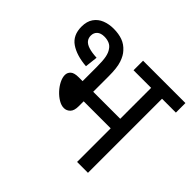

<svg xmlns="http://www.w3.org/2000/svg" viewBox="-147 -821 1010 1010"><g transform="rotate(45 358.5 -316.0)"><path d="M174 -632Q211 -632 240 -621.5Q269 -611 291 -586Q309 -567 320.5 -533Q332 -499 332 -437V-321H533V-551H402V-622H717V-551H614V0H533V-250H332V-213Q332 -180 317.5 -165.5Q303 -151 283 -151Q264 -151 243 -163.5Q222 -176 204 -195.5Q186 -215 175 -237Q164 -259 164 -278Q164 -296 177.5 -308.5Q191 -321 224 -321H253V-426Q253 -473 248 -498Q243 -523 232 -538Q222 -554 205.5 -561Q189 -568 169 -568Q142 -568 128 -555Q114 -542 114 -521Q114 -503 124 -490Q134 -477 157 -469.5Q180 -462 218 -460L210 -389Q135 -395 90.5 -425.5Q46 -456 46 -520Q46 -559 63.5 -584Q81 -609 110 -620.5Q139 -632 174 -632Z"/></g></svg>

Font: Noto Sans Devanagari
Style: Regular
Weight: 400
Designer: Jelle Bosma - Monotype Design Team
Foundry: Monotype Imaging Inc.
Version: Version 2.003